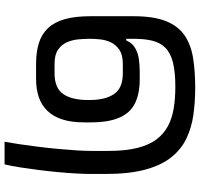

<svg xmlns="http://www.w3.org/2000/svg" viewBox="-37 -844 875 841"><g transform="rotate(-90 400.5 -423.5)"><path d="M651 -308H644Q633 -282 610.5 -269Q588 -256 560.5 -252.5Q533 -249 507 -249H474Q410 -249 368 -270Q326 -291 305.5 -338.5Q285 -386 285 -464V-493Q285 -550 298.5 -590Q312 -630 337 -655Q362 -680 397 -691.5Q432 -703 474 -703H541Q592 -703 631.5 -691Q671 -679 697.5 -651Q724 -623 737 -577.5Q750 -532 750 -464V-277Q750 -187 728 -133Q706 -79 664.5 -51.5Q623 -24 565.5 -15Q508 -6 437 -6Q374 -6 317.5 -14Q261 -22 213.5 -45Q166 -68 131.5 -111.5Q97 -155 78 -225Q59 -295 59 -399V-461Q59 -488 61 -525.5Q63 -563 67 -606Q71 -649 76.5 -692Q82 -735 88 -773.5Q94 -812 101 -841H200Q195 -814 189.5 -776.5Q184 -739 178.5 -696Q173 -653 169 -609.5Q165 -566 162.5 -528Q160 -490 160 -461V-385Q160 -311 173 -259.5Q186 -208 210.5 -175.5Q235 -143 269.5 -125Q304 -107 347 -100Q390 -93 440 -93Q506 -93 547.5 -103.5Q589 -114 611.5 -136.5Q634 -159 642.5 -193Q651 -227 651 -274ZM541 -323Q580 -323 602.5 -338Q625 -353 635.5 -375.5Q646 -398 648.5 -422Q651 -446 651 -464V-470Q651 -493 648.5 -519Q646 -545 635.5 -568.5Q625 -592 603 -607Q581 -622 542 -622H500Q435 -622 409 -584Q383 -546 383 -476V-468Q383 -400 409 -361.5Q435 -323 500 -323Z"/></g></svg>

Font: Matangi SemiBold
Style: Regular
Weight: 600
Designer: Prashant Pant
Foundry: The Graphic Ant
Version: Version 3.002